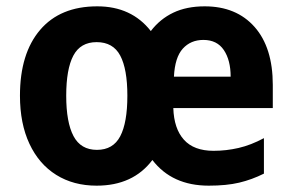

<svg xmlns="http://www.w3.org/2000/svg" viewBox="-20 -576 923 606"><path d="M626 -556Q726 -556 783.5 -491Q841 -426 841 -308V-235H527Q529 -170 560.5 -135Q592 -100 654 -100Q694 -100 733 -109Q772 -118 813 -140V-28Q775 -9 735 0.5Q695 10 639 10Q523 10 461 -71Q400 10 285 10Q212 10 157.5 -24Q103 -58 73 -122Q43 -186 43 -274Q43 -407 106.5 -481.5Q170 -556 287 -556Q395 -556 456 -478Q485 -516 527 -536Q569 -556 626 -556ZM622 -450Q582 -450 557 -422.5Q532 -395 529 -334H708Q708 -386 686.5 -418Q665 -450 622 -450ZM285 -443Q234 -443 211.5 -400.5Q189 -358 189 -274Q189 -190 212 -146.5Q235 -103 286 -103Q337 -103 359.5 -146Q382 -189 382 -274Q382 -358 359.5 -400.5Q337 -443 285 -443Z"/></svg>

Font: Noto Sans Khmer UI SemiCondensed
Style: Bold
Weight: 700
Width: 4
Designer: Danh Hong and the Monotype Design Team
Foundry: Monotype Imaging Inc.
Version: Version 2.002; ttfautohint (v1.8.4.7-5d5b)